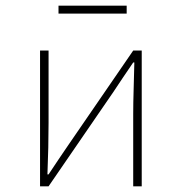

<svg xmlns="http://www.w3.org/2000/svg" viewBox="-20 -656 640 676"><path d="M121 0V-478H151V-224Q151 -184 150 -137Q149 -90 147 -42H151Q166 -65 186 -94.5Q206 -124 221 -146L449 -478H479V0H449V-254Q449 -294 450.5 -341Q452 -388 453 -436H449Q434 -414 414 -384.5Q394 -355 379 -332L151 0ZM186 -608V-636H426V-608Z"/></svg>

Font: Source Code Pro ExtraLight
Style: Regular
Weight: 200
Monospace: yes
Designer: Paul D. Hunt, Teo Tuominen
Foundry: Adobe
Version: Version 1.026;hotconv 1.1.0;makeotfexe 2.6.0